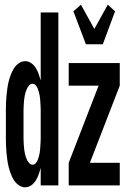

<svg xmlns="http://www.w3.org/2000/svg" viewBox="-20 -788 540 816"><path d="M345 -600 292 -740 324 -768 381 -665 438 -768 469 -740 417 -600ZM87 8Q72 8 59 -1.5Q46 -11 38.5 -23.5Q31 -36 25.5 -50.5Q20 -65 16.5 -79.5Q13 -94 11 -109Q9 -124 7.5 -139.5Q6 -155 5.5 -170Q5 -185 5 -200V-320Q5 -335 5.5 -350Q6 -365 7.5 -380.5Q9 -396 11 -411Q13 -426 16.5 -440.5Q20 -455 25.5 -469.5Q31 -484 38.5 -496.5Q46 -509 59 -518.5Q72 -528 87 -528Q101 -528 113 -519.5Q125 -511 132.5 -498.5Q140 -486 144.5 -473Q149 -460 153 -446V-735H228V0H153V-74Q149 -60 144.5 -47Q140 -34 132.5 -21.5Q125 -9 113 -0.5Q101 8 87 8ZM272 0V-96L399 -424H272V-520H489V-424L362 -96H489V0ZM118 -88Q126 -88 131.5 -94Q137 -100 140 -107.5Q143 -115 145 -122.5Q147 -130 148.5 -137.5Q150 -145 150.5 -153Q151 -161 151.5 -168.5Q152 -176 152.5 -184Q153 -192 153 -200V-320Q153 -328 152.5 -336Q152 -344 151.5 -351.5Q151 -359 150.5 -367Q150 -375 148.5 -382.5Q147 -390 145 -397.5Q143 -405 140 -412.5Q137 -420 131.5 -426Q126 -432 118 -432Q111 -432 105 -426Q99 -420 95.5 -413Q92 -406 89.5 -398.5Q87 -391 85.5 -383Q84 -375 83 -367.5Q82 -360 81.5 -352Q81 -344 80.5 -336Q80 -328 80 -320V-200Q80 -192 80.5 -184Q81 -176 81.5 -168Q82 -160 83 -152.5Q84 -145 85.5 -137Q87 -129 89.5 -121.5Q92 -114 95.5 -107Q99 -100 105 -94Q111 -88 118 -88Z"/></svg>

Font: Iosevka SS18
Style: Bold
Weight: 700
Monospace: yes
Designer: Belleve Invis
Foundry: Belleve Invis
Version: Version 25.1.1; ttfautohint (v1.8.4)